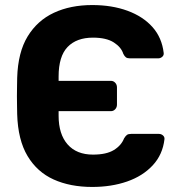

<svg xmlns="http://www.w3.org/2000/svg" viewBox="-20 -730 715 760"><path d="M345 10Q258 10 192.5 -19.5Q127 -49 89 -112.5Q51 -176 48 -278Q48 -288 47.5 -307.5Q47 -327 47 -349.5Q47 -372 47.5 -391.5Q48 -411 48 -422Q51 -523 89.5 -586Q128 -649 193.5 -679.5Q259 -710 345 -710Q423 -710 484.5 -687.5Q546 -665 583.5 -623Q621 -581 628 -520Q629 -511 622 -505Q615 -499 606 -499H495Q484 -499 478.5 -503Q473 -507 468 -517Q460 -543 430.5 -562Q401 -581 348 -581Q283 -581 247.5 -544Q212 -507 212 -427V-410H419Q429 -410 436 -402.5Q443 -395 443 -384V-316Q443 -305 436 -297.5Q429 -290 419 -290H212V-272Q212 -199 247.5 -158.5Q283 -118 348 -118Q401 -118 430.5 -136Q460 -154 471 -182Q477 -192 482.5 -196Q488 -200 499 -200H609Q618 -200 625 -194Q632 -188 631 -179Q624 -118 584.5 -75.5Q545 -33 483 -11.5Q421 10 345 10Z"/></svg>

Font: Rubik SemiBold
Style: Regular
Weight: 600
Designer: Hubert and Fischer
Foundry: Hubert and Fischer
Version: Version 2.300;gftools[0.9.30]